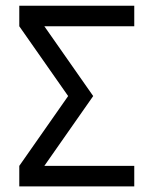

<svg xmlns="http://www.w3.org/2000/svg" viewBox="-20 -665 548 685"><path d="M459 0H48.8V-73.2L223.1 -322.3L48.8 -571.3V-644.5H459V-571.3H138.2L312.5 -322.3L138.2 -73.2H459Z"/></svg>

Font: Catrinity
Style: Regular
Weight: 400
Designer: Alexander Lange
Foundry: High-Logic / Made with FontCreator
Version: Version 2.090;May 20, 2024;FontCreator 15.0.0.2974 64-bit